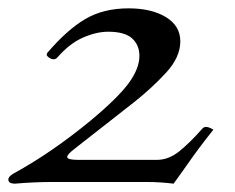

<svg xmlns="http://www.w3.org/2000/svg" viewBox="-27 -436 563 460"><path d="M9 4Q-7 4 -7 -6Q-7 -13 5 -20Q54 -47 99.5 -78.5Q145 -110 190 -147Q256 -202 281.5 -237Q307 -272 307 -302Q307 -328 289.5 -344Q272 -360 232 -360Q204 -360 172 -346Q140 -332 111 -299Q107 -294 102 -294Q96 -294 90.5 -298Q85 -302 85 -304Q85 -307 86 -309Q134 -365 177.5 -390.5Q221 -416 281 -416Q336 -416 370.5 -395Q405 -374 405 -337Q405 -299 371 -262Q337 -225 294 -191L151 -79Q134 -66 134 -60Q134 -53 160 -53H349Q377 -53 402.5 -73.5Q428 -94 457 -127Q461 -132 467 -132Q471 -132 477.5 -129Q484 -126 484 -125Q464 -100 449.5 -80.5Q435 -61 421.5 -41.5Q408 -22 389 4Q372 2 356.5 1Q341 0 324 0H101Q77 0 54.5 1Q32 2 9 4Z"/></svg>

Font: Junicode SmExp
Style: Italic
Weight: 400
Width: 6
Italic angle: -11°
Designer: Peter S. Baker
Version: Version 2.205; ttfautohint (v1.8.4)